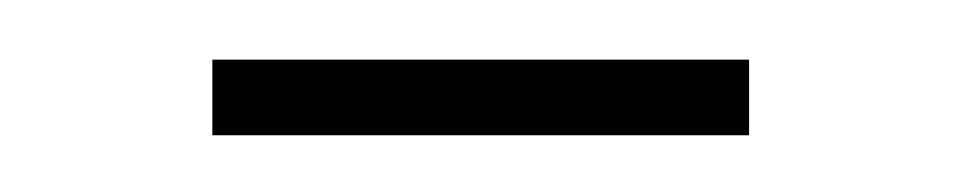

<svg xmlns="http://www.w3.org/2000/svg" viewBox="-20 -674 331 66"><path d="M237.5 -653.5V-627.5H53V-653.5Z"/></svg>

Font: Emberly Black
Style: Regular
Weight: 900
Designer: Rajesh Rajput
Foundry: Rajesh Rajput
Version: Version 1.000